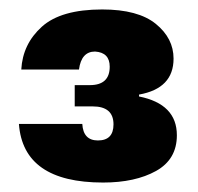

<svg xmlns="http://www.w3.org/2000/svg" viewBox="-20 -735 418 406"><path d="M198 -349Q29 -349 20 -473H154Q156 -438 187 -438Q220 -438 220 -472Q220 -510 176 -510H138V-555H170Q212 -555 212 -594Q212 -624 181 -626Q152 -626 147 -588H25Q28 -642 68.5 -678.5Q109 -715 196 -715Q272 -715 309.5 -684.5Q347 -654 347 -611Q347 -548 274 -535V-531Q354 -515 354 -449Q354 -398 310 -373.5Q266 -349 198 -349Z"/></svg>

Font: Ulagadi Sans
Style: Bold
Weight: 700
Designer: Ninad Kale (Devanagari), Jonny Pinhorn (Latin)
Foundry: Indian Type Foundry
Version: Version 3.01;March 29, 2020;FontCreator 12.0.0.2522 64-bit; 